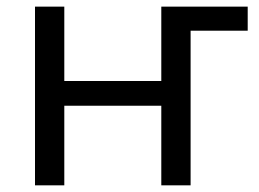

<svg xmlns="http://www.w3.org/2000/svg" viewBox="-20 -556 778 576"><path d="M172.9 -536.1V-313H463.9V-536.1H723.1V-463.9H551.8V0H463.9V-238.8H172.9V0H85V-536.1Z"/></svg>

Font: NotoSans
Style: Regular
Weight: 400
Designer: Monotype Design team
Foundry: Monotype Imaging Inc.
Version: Version 1.04